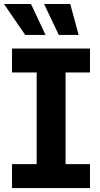

<svg xmlns="http://www.w3.org/2000/svg" viewBox="-30 -953 508 973"><path d="M31 -707H426.1V-585.8H31ZM31 -121.2H426.1V0H31ZM302.3 0H155.8V-707H302.3ZM-9.9 -932.8H126.9L200.9 -776H97.8ZM193.4 -932.8H326L368.4 -776H267.9Z"/></svg>

Font: Pretendard GOV Variable
Style: Regular
Weight: 400
Designer: Base glyphs from Inter by Rasmus Andersson; Hangul glyphs from Noto Sans CJK(Source Han Sans) by Jang Soo-young and Kang
Foundry: Kil Hyung-jin
Version: Version 1.307;Glyphs 3.2 (3192)